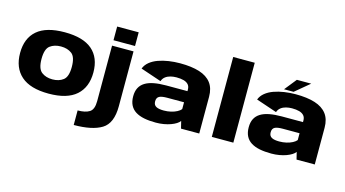

<svg xmlns="http://www.w3.org/2000/svg" viewBox="-104 -1189 3271 1822"><g transform="rotate(15 1532.0 -277.5)"><path d="M390 4.5Q571.5 4.5 660.8 -74.8Q750 -154 750 -299Q750 -444 660.8 -521Q571.5 -598 390 -598Q209 -598 119.5 -521Q30 -444 30 -299Q30 -154 119.5 -74.8Q209 4.5 390 4.5ZM390 -135.5Q326 -135.5 283.5 -168Q241 -200.5 241 -297.5Q241 -395 283.5 -426.8Q326 -458.5 390 -458.5Q454.5 -458.5 496.5 -426.8Q538.5 -395 538.5 -297.5Q538.5 -200.5 496.5 -168Q454.5 -135.5 390 -135.5Z M698.5 230Q879 230 972.5 172.8Q1066 115.5 1066 -52.5V-591.5H855V-46Q855 36 814.2 61.5Q773.5 87 698.5 87ZM855 -779V-644.5H1066.5V-779Z M1443.5 7Q1485 7 1522 0.5Q1559 -6 1589.2 -17Q1619.5 -28 1641.2 -41.8Q1663 -55.5 1673.5 -71L1691 0H1870V-360.5Q1870 -444.5 1830.2 -496.5Q1790.5 -548.5 1713.5 -572.8Q1636.5 -597 1523.5 -597Q1467 -597 1412.2 -588.8Q1357.5 -580.5 1310.8 -563.8Q1264 -547 1230.2 -519.5Q1196.5 -492 1182 -454L1386 -385Q1395.5 -412.5 1416.8 -428.8Q1438 -445 1466.2 -452Q1494.5 -459 1524.5 -459Q1566 -459 1595.8 -450.8Q1625.5 -442.5 1641.8 -424Q1658 -405.5 1658 -375V-359.5H1448.5Q1380.5 -359.5 1328.8 -349.5Q1277 -339.5 1242.5 -318Q1208 -296.5 1190.5 -262.5Q1173 -228.5 1173 -179.5Q1173 -128.5 1191 -92.8Q1209 -57 1244 -35Q1279 -13 1329 -3Q1379 7 1443.5 7ZM1487.5 -123.5Q1465 -123.5 1446.2 -126.5Q1427.5 -129.5 1414 -136.5Q1400.5 -143.5 1393.5 -155.8Q1386.5 -168 1386.5 -187Q1386.5 -206 1393 -218.2Q1399.5 -230.5 1412.5 -237Q1425.5 -243.5 1444.8 -246.2Q1464 -249 1488.5 -249H1654V-182Q1641.5 -166 1616 -152.5Q1590.5 -139 1557.2 -131.2Q1524 -123.5 1487.5 -123.5Z M1993.5 0H2205V-785H1993.5Z M2578.5 7Q2620 7 2657 0.5Q2694 -6 2724.2 -17Q2754.5 -28 2776.2 -41.8Q2798 -55.5 2808.5 -71L2826 0H3005V-360.5Q3005 -444.5 2965.2 -496.5Q2925.5 -548.5 2848.5 -572.8Q2771.5 -597 2658.5 -597Q2602 -597 2547.2 -588.8Q2492.5 -580.5 2445.8 -563.8Q2399 -547 2365.2 -519.5Q2331.5 -492 2317 -454L2521 -385Q2530.5 -412.5 2551.8 -428.8Q2573 -445 2601.2 -452Q2629.5 -459 2659.5 -459Q2701 -459 2730.8 -450.8Q2760.5 -442.5 2776.8 -424Q2793 -405.5 2793 -375V-359.5H2583.5Q2515.5 -359.5 2463.8 -349.5Q2412 -339.5 2377.5 -318Q2343 -296.5 2325.5 -262.5Q2308 -228.5 2308 -179.5Q2308 -128.5 2326 -92.8Q2344 -57 2379 -35Q2414 -13 2464 -3Q2514 7 2578.5 7ZM2622.5 -123.5Q2600 -123.5 2581.2 -126.5Q2562.5 -129.5 2549 -136.5Q2535.5 -143.5 2528.5 -155.8Q2521.5 -168 2521.5 -187Q2521.5 -206 2528 -218.2Q2534.5 -230.5 2547.5 -237Q2560.5 -243.5 2579.8 -246.2Q2599 -249 2623.5 -249H2789V-182Q2776.5 -166 2751 -152.5Q2725.5 -139 2692.2 -131.2Q2659 -123.5 2622.5 -123.5ZM2538.5 -614H2632.5L2774 -732H2633Z"/></g></svg>

Font: Anybody SemiExpanded ExtraBold
Style: Regular
Weight: 800
Width: 6
Version: Version 1.113;gftools[0.9.25]